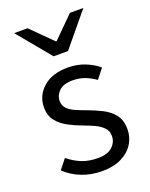

<svg xmlns="http://www.w3.org/2000/svg" viewBox="-141 -810 700 897"><g transform="rotate(-20 209.5 -361.5)"><path d="M209.5 12Q155.8 12 108.6 -6.6Q61.4 -25.1 28.1 -57.7L66 -105.6Q97.8 -79.9 132.4 -66Q167 -52.1 212.2 -52.1Q260.1 -52.1 283.9 -74.4Q307.7 -96.8 307.7 -127.6Q307.7 -152.6 291.6 -169.2Q275.5 -185.7 250.6 -197.4Q225.6 -209 198 -219Q161.8 -232 129 -249.6Q96.2 -267.3 75.5 -293.7Q54.8 -320.2 54.8 -360.1Q54.8 -418.9 99.4 -458.5Q144 -498.1 222.5 -498.1Q268.1 -498.1 306.9 -482.8Q345.7 -467.4 373.6 -443.5L335.8 -395.5Q310.3 -413.6 283.3 -423.8Q256.3 -434 223.5 -434Q177.4 -434 155.7 -412.8Q134 -391.6 134 -364.3Q134 -341.9 147.2 -327.3Q160.4 -312.7 183.7 -302Q207 -291.4 237.1 -280.7Q275.1 -266.8 309.5 -249.5Q344 -232.1 365.4 -204.5Q386.8 -176.9 386.8 -132.5Q386.8 -93.1 366.4 -60.3Q346 -27.6 306.4 -7.8Q266.8 12 209.5 12ZM179 -570 42.6 -734.7H109.4L212.7 -632H216.7L320 -734.7H386.8L250.5 -570Z"/></g></svg>

Font: Source Sans 3 VF
Style: Regular
Weight: 200
Designer: Paul D. Hunt
Foundry: Adobe
Version: Version 3.046;hotconv 1.0.118;makeotfexe 2.5.65603